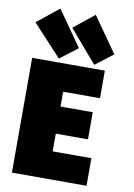

<svg xmlns="http://www.w3.org/2000/svg" viewBox="-110 -1103 825 1186"><g transform="rotate(10 303.0 -510.0)"><path d="M519 15H51V-705H507V-532H276V-439H478V-269H276V-158H519ZM263 -931 392 -1035 547 -814 436 -729ZM33 -925 170 -1035 325 -814 214 -729Z"/></g></svg>

Font: Repo
Style: ExtraBlack
Weight: 1000
Designer: Stefan Peev
Foundry: Context Ltd
Version: Version 001.000